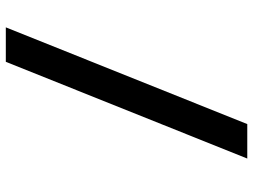

<svg xmlns="http://www.w3.org/2000/svg" viewBox="-125 -645 870 660"><g transform="rotate(90 310.0 -315.0)"><path d="M192.5 100 525 -730H406.5L74 100Z"/></g></svg>

Font: Monaspace Argon Medium
Style: Regular
Weight: 500
Designer: Riley Cran & the Lettermatic Team
Foundry: Lettermatic
Version: Version 1.000 (Monaspace Argon)